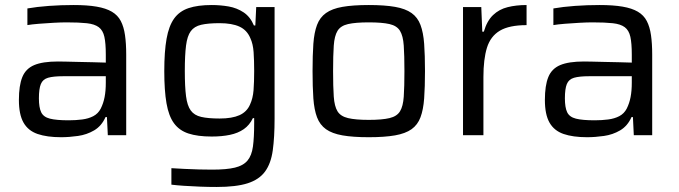

<svg xmlns="http://www.w3.org/2000/svg" viewBox="-20 -538 2702 764"><path d="M222.9 8Q167 8 129.5 -4.9Q92 -17.8 73.6 -50.1Q55.2 -82.4 55.2 -140.2Q55.2 -197.8 68.8 -231.2Q82.3 -264.6 116.1 -279Q149.9 -293.3 210.6 -293.3Q221.5 -293.3 242.9 -292.8Q264.4 -292.3 292.3 -291.6Q320.2 -290.9 348.5 -290.4Q376.9 -289.9 401 -288.9V-320.7Q401 -365.9 395.3 -391.6Q389.6 -417.3 373 -429.8Q356.4 -442.2 325.5 -445.6Q294.5 -449 244.5 -449Q222.6 -449 192.7 -447.3Q162.7 -445.6 134.5 -443.4Q106.3 -441.1 89 -438.2V-504.4Q126.7 -511 174.6 -514.5Q222.5 -518 273.2 -518Q327.1 -518 364.3 -511.6Q401.5 -505.3 425.1 -491.4Q448.7 -477.5 460.7 -454.3Q472.7 -431.2 477.4 -398.2Q482.2 -365.1 482.2 -320.8V0H409L405.5 -72.1H399.9Q384.2 -36.6 354.6 -19.2Q325 -1.9 290.1 3Q255.1 8 222.9 8ZM253.4 -59.3Q281.9 -59.3 307 -62.6Q332.1 -65.8 351.3 -75.8Q370.5 -85.9 380.8 -105.7Q391.5 -127 396.2 -151.7Q401 -176.3 401 -208.9V-234.7H231.4Q192.3 -234.7 171.3 -228.6Q150.3 -222.5 142.6 -203.7Q134.8 -184.8 134.8 -146.7Q134.8 -110.5 143.8 -91.5Q152.8 -72.4 178.6 -65.9Q204.3 -59.3 253.4 -59.3Z M841.9 206Q809.9 206 776.3 204.7Q742.6 203.5 712.7 201.4Q682.8 199.4 662 196.8V131.2Q686.1 132.7 714.8 134.1Q743.5 135.6 772.1 136.3Q800.6 137 824.4 137Q881.5 137 914.7 129Q947.9 121 964.8 101Q981.6 81 986.5 45Q991.4 9 991.4 -47V-68H986.3Q973.2 -40.2 950.1 -24.1Q926.9 -8 894.9 -1.4Q863 5.3 822.2 5.3Q766.3 5.3 729.8 -6.8Q693.3 -18.8 672.3 -47.6Q651.3 -76.3 642.5 -127Q633.7 -177.7 633.7 -255Q633.7 -332.8 642.8 -383.8Q651.8 -434.7 672.8 -464.1Q693.8 -493.4 730.4 -505.7Q766.9 -518 822.7 -518Q856.7 -518 889.7 -512.3Q922.6 -506.5 949.2 -488.9Q975.8 -471.3 990.3 -436.8H996L999.5 -510H1072.6V-66Q1072.6 8.1 1065.4 60.2Q1058.2 112.4 1034.8 144.4Q1011.5 176.4 965.8 191.2Q920 206 841.9 206ZM853.9 -66.4Q903.5 -66.4 933 -79.7Q962.4 -93 974.8 -121.8Q986.3 -146.3 988.9 -179Q991.4 -211.7 991.4 -255.5Q991.4 -298.4 989.1 -330.9Q986.8 -363.4 976.2 -386Q962.9 -418.2 933 -432Q903.1 -445.8 853.9 -445.8Q808.3 -445.8 780.7 -439.4Q753 -433 739.1 -413.9Q725.1 -394.7 720.3 -356.9Q715.4 -319 715.4 -255.5Q715.4 -192.6 720.3 -155Q725.1 -117.4 739.1 -98.3Q753 -79.1 780.7 -72.8Q808.3 -66.4 853.9 -66.4Z M1447.4 8Q1384.2 8 1342.8 0.7Q1301.4 -6.6 1277.1 -23.9Q1252.8 -41.3 1241.5 -71.3Q1230.2 -101.3 1226.9 -146.5Q1223.7 -191.7 1223.7 -255.1Q1223.7 -318.5 1226.9 -363.6Q1230.2 -408.8 1241.5 -438.8Q1252.8 -468.8 1277.1 -486.1Q1301.4 -503.5 1342.8 -510.7Q1384.2 -518 1447.4 -518Q1510.5 -518 1551.9 -510.7Q1593.3 -503.5 1617.7 -486.1Q1642 -468.8 1653.2 -438.8Q1664.5 -408.8 1667.8 -363.6Q1671.1 -318.5 1671.1 -255.1Q1671.1 -191.7 1667.8 -146.5Q1664.5 -101.3 1653.2 -71.3Q1642 -41.3 1617.7 -23.9Q1593.3 -6.6 1551.9 0.7Q1510.5 8 1447.4 8ZM1447.4 -61Q1500.7 -61 1530.1 -68.1Q1559.5 -75.1 1571.7 -95.1Q1584 -115 1586.6 -153.7Q1589.3 -192.4 1589.3 -255.1Q1589.3 -317.8 1586.6 -356.4Q1584 -395.1 1571.7 -415.2Q1559.5 -435.4 1530.1 -442.2Q1500.7 -449 1447.4 -449Q1394.5 -449 1364.9 -442.2Q1335.3 -435.4 1323 -415.2Q1310.8 -395.1 1308.1 -356.4Q1305.4 -317.8 1305.4 -255.1Q1305.4 -192.4 1308.1 -153.7Q1310.8 -115 1323 -95.1Q1335.3 -75.1 1364.9 -68.1Q1394.5 -61 1447.4 -61Z M1822.4 0V-510H1895.1L1899.1 -411.9H1905.2Q1917.8 -455 1941.9 -478Q1966.1 -501.1 1999.9 -509.5Q2033.8 -518 2075.3 -518V-438Q2006.1 -438 1968.9 -415.8Q1931.7 -393.6 1917.6 -347.9Q1903.6 -302.3 1903.6 -231.8V0Z M2315.9 8Q2260 8 2222.5 -4.9Q2185 -17.8 2166.6 -50.1Q2148.2 -82.4 2148.2 -140.2Q2148.2 -197.8 2161.8 -231.2Q2175.3 -264.6 2209.1 -279Q2242.9 -293.3 2303.6 -293.3Q2314.5 -293.3 2335.9 -292.8Q2357.4 -292.3 2385.3 -291.6Q2413.2 -290.9 2441.5 -290.4Q2469.9 -289.9 2494 -288.9V-320.7Q2494 -365.9 2488.3 -391.6Q2482.6 -417.3 2466 -429.8Q2449.4 -442.2 2418.5 -445.6Q2387.5 -449 2337.5 -449Q2315.6 -449 2285.7 -447.3Q2255.7 -445.6 2227.5 -443.4Q2199.3 -441.1 2182 -438.2V-504.4Q2219.7 -511 2267.6 -514.5Q2315.5 -518 2366.2 -518Q2420.1 -518 2457.3 -511.6Q2494.5 -505.3 2518.1 -491.4Q2541.7 -477.5 2553.7 -454.3Q2565.7 -431.2 2570.4 -398.2Q2575.2 -365.1 2575.2 -320.8V0H2502L2498.5 -72.1H2492.9Q2477.2 -36.6 2447.6 -19.2Q2418 -1.9 2383.1 3Q2348.1 8 2315.9 8ZM2346.4 -59.3Q2374.9 -59.3 2400 -62.6Q2425.1 -65.8 2444.3 -75.8Q2463.5 -85.9 2473.8 -105.7Q2484.5 -127 2489.2 -151.7Q2494 -176.3 2494 -208.9V-234.7H2324.4Q2285.3 -234.7 2264.3 -228.6Q2243.3 -222.5 2235.6 -203.7Q2227.8 -184.8 2227.8 -146.7Q2227.8 -110.5 2236.8 -91.5Q2245.8 -72.4 2271.6 -65.9Q2297.3 -59.3 2346.4 -59.3Z"/></svg>

Font: Saira Thin
Style: Regular
Weight: 100
Designer: Hector Gatti with collaboration of the Omnibus-Type team
Foundry: Omnibus-Type
Version: Version 1.101